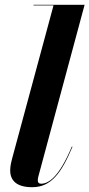

<svg xmlns="http://www.w3.org/2000/svg" viewBox="-20 -770 372 800"><path d="M282 -158.5 279.5 -159.5C226 -32.5 183 -4.5 151 -4.5C141.5 -4.5 137.5 -10 137.5 -18.5C137.5 -22.5 138 -28 139.5 -33.5L332.5 -750H119.5V-747.5H203L30 -107.5C27.5 -97.5 22.5 -79 22.5 -60C22.5 -17.5 49.5 10 114 10C193 10 235.5 -48.5 282 -158.5Z"/></svg>

Font: Bodoni* 72pt
Style: Bold Italic
Weight: 700
Italic angle: -13°
Version: Version 2.3